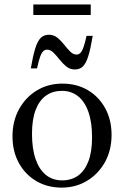

<svg xmlns="http://www.w3.org/2000/svg" viewBox="-20 -846 566 876"><path d="M263.5 -23Q305 -23 335.5 -44.2Q366 -65.5 383 -109.2Q400 -153 400 -219Q400 -288.5 383.2 -335.8Q366.5 -383 335.8 -407.2Q305 -431.5 262.5 -431.5Q221 -431.5 190.5 -410.2Q160 -389 143 -345.5Q126 -302 126 -235.5Q126 -166.5 142.8 -119Q159.5 -71.5 190.2 -47.2Q221 -23 263.5 -23ZM261.5 10Q196.5 10 145.8 -19.8Q95 -49.5 66 -102.5Q37 -155.5 37 -224Q37 -294 67.2 -348.5Q97.5 -403 148.8 -433.8Q200 -464.5 264.5 -464.5Q330 -464.5 380.5 -434.8Q431 -405 460 -352.2Q489 -299.5 489 -230.5Q489 -160.5 458.8 -106.2Q428.5 -52 377 -21Q325.5 10 261.5 10ZM403 -682.5Q393.5 -625 383.2 -591.2Q373 -557.5 358.5 -543.2Q344 -529 321.5 -529Q299.5 -529 282.5 -542.8Q265.5 -556.5 251.5 -574.5Q237.5 -592.5 223.8 -606Q210 -619.5 195 -619.5Q185.5 -619.5 177.8 -612.8Q170 -606 163.2 -587.5Q156.5 -569 149 -534H120.5Q130.5 -592.5 141 -625.8Q151.5 -659 166 -673.2Q180.5 -687.5 203 -687.5Q225 -687.5 241.8 -674Q258.5 -660.5 272.5 -642.5Q286.5 -624.5 300.2 -610.8Q314 -597 329 -597Q338.5 -597 346 -603.8Q353.5 -610.5 360.5 -629.2Q367.5 -648 375 -682.5ZM132 -777.5V-825.5H394V-777.5Z"/></svg>

Font: Newsreader 36pt
Style: Regular
Weight: 400
Designer: Hugues Gentile
Foundry: Production Type
Version: Version 1.003